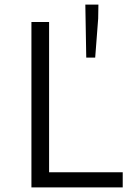

<svg xmlns="http://www.w3.org/2000/svg" viewBox="-20 -817 609 837"><path d="M117 -721H194V-66H515V0H117ZM352 -797H409L408 -736L395 -566H356Z"/></svg>

Font: Nebula Sans Book
Style: Regular
Weight: 400
Designer: Paul D. Hunt for Adobe (as Source Sans)
Foundry: Nebula Entertainment & Broadcasting LLC
Version: Version 1.010